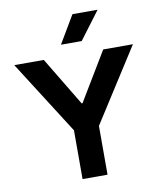

<svg xmlns="http://www.w3.org/2000/svg" viewBox="-99 -1015 921 1094"><g transform="rotate(-10 361.5 -468.0)"><path d="M289.1 -282.2 18.6 -707H189.5L358.9 -425.8H363.8L533.2 -707H705.1L433.6 -282.2V0H289.1ZM300.8 -775.4 395.5 -935.5H541L420.9 -775.4Z"/></g></svg>

Font: Wanted Sans
Style: Bold
Weight: 700
Designer: Original Design by Kil Hyung-jin and Kang Hanbin, Wanted Lab, Inc; Hangeul from Source Han Sans by Jang Soo-young and Ka
Foundry: Wanted Lab, Inc.
Version: Version 1.000